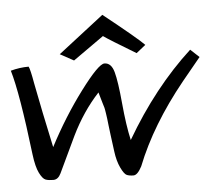

<svg xmlns="http://www.w3.org/2000/svg" viewBox="-49 -572 694 616"><g transform="rotate(-5 297.5 -264.0)"><path d="M573 -389 601 -363 541 -290Q435 -159 384 -30Q370 -3 357 -3Q344 -3 335.5 -6.5Q327 -10 316.5 -32Q306 -54 302 -85Q298 -116 295 -138Q292 -160 291 -170.5Q290 -181 288.5 -192.5Q287 -204 286 -210Q285 -216 284 -222Q283 -228 281 -233.5Q279 -239 278 -243.5Q277 -248 273.5 -259Q270 -270 268 -278Q216 -222 179 -146Q165 -117 124 -30Q115 -11 99.5 -11Q84 -11 74.5 -14.5Q65 -18 55 -38Q45 -58 40 -98Q16 -299 -6 -372Q23 -380 52 -380Q57 -371 65 -325Q82 -236 108 -116Q157 -210 216.5 -289.5Q276 -369 295 -369Q317 -369 325.5 -338.5Q334 -308 340.5 -236.5Q347 -165 358 -117Q452 -278 573 -389ZM155 -411 302 -525Q410 -439 431 -417L401 -393Q316 -444 298 -457L199 -387Z"/></g></svg>

Font: Marck Script
Style: Regular
Weight: 400
Designer: Denis Masharov, Marck Fogel
Foundry: Denis Masharov
Version: Version 1.002